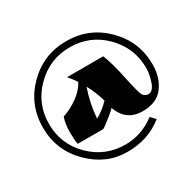

<svg xmlns="http://www.w3.org/2000/svg" viewBox="-116 -629 772 758"><g transform="rotate(-30 270.0 -250.0)"><path d="M491 -250Q491 -342 426.5 -407Q362 -472 270 -472Q178 -472 113 -407Q48 -342 48 -250Q48 -158 113 -93.5Q178 -29 270 -29Q343 -29 406 -76L426 -55Q358 0 262 0Q166 0 93 -73Q20 -146 20 -250Q20 -354 93 -427Q166 -500 270 -500Q374 -500 447 -427Q520 -354 520 -250Q520 -191 489.5 -150Q459 -109 395 -109Q318 -109 293 -184Q299 -184 263.5 -155.5Q228 -127 223 -126H107Q103 -146 103 -182Q103 -218 113 -247Q150 -259 183.5 -283.5Q217 -308 231 -337Q217 -358 202 -375H367Q384 -334 400 -256.5Q416 -179 425 -167Q434 -157 446 -156Q468 -156 479.5 -188.5Q491 -221 491 -250ZM284 -221Q269 -270 250 -304Q228 -241 223 -174Q254 -190 284 -221Z"/></g></svg>

Font: Ruslan Display
Style: Regular
Weight: 400
Designer: Denis Masharov, Vladimir Rabdu
Foundry: Denis Masharov, Vladimir Rabdu
Version: Version 1.000; ttfautohint (v1.4.1)